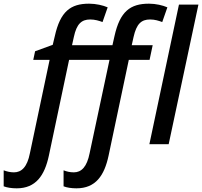

<svg xmlns="http://www.w3.org/2000/svg" viewBox="-131 -785 1100 1045"><path d="M-40 240C64 240 112 170 135 62L245 -459H465L357 48C342 125 311 153 271 153C250 153 233 149 215 142V229C232 236 258 240 285 240C390 240 437 170 460 62L570 -459H683L700 -539H586L596 -584C612 -655 638 -679 686 -679C712 -679 733 -672 752 -665L780 -745C755 -756 717 -765 680 -765C578 -765 522 -723 492 -588L481 -539H261L271 -584C286 -655 313 -679 360 -679C386 -679 408 -672 427 -665L455 -745C430 -756 391 -765 354 -765C253 -765 197 -723 167 -587L156 -541L60 -506L50 -459H139L32 48C17 126 -15 153 -55 153C-75 153 -92 149 -111 142V229C-93 236 -68 240 -40 240ZM682 0H787L949 -760H843Z"/></svg>

Font: Noto Sans Medium
Style: Italic
Weight: 500
Italic angle: -12°
Designer: Monotype Design Team
Foundry: Monotype Imaging Inc.
Version: Version 2.013